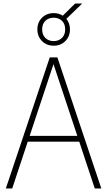

<svg xmlns="http://www.w3.org/2000/svg" viewBox="-20 -1064 605 1084"><path d="M13 0 261 -740H304L552 0H515L427.5 -264H136.5L49 0ZM147.5 -297H416.5L282 -702ZM283 -806Q243.5 -806 217.2 -832.2Q191 -858.5 191 -898Q191 -938 217.2 -964Q243.5 -990 283 -990Q312 -990 334.5 -975.5L404 -1044H444L354.5 -957.5Q375 -932.5 375 -898Q375 -858.5 349 -832.2Q323 -806 283 -806ZM283 -832Q311.5 -832 329.8 -849.8Q348 -867.5 348 -898Q348 -929 329.8 -946.5Q311.5 -964 283 -964Q254.5 -964 236.2 -946.5Q218 -929 218 -898Q218 -867.5 236.2 -849.8Q254.5 -832 283 -832Z"/></svg>

Font: Encode Sans Cnd Th
Style: Regular
Weight: 100
Width: 3
Designer: Multiple Designers
Foundry: Impallari Type
Version: Version 3.002; ttfautohint (v1.8.3) -l 8 -r 50 -G 200 -x 14 